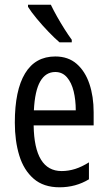

<svg xmlns="http://www.w3.org/2000/svg" viewBox="-20 -786 458 816"><path d="M215 -546Q270 -546 306 -514.5Q342 -483 360 -429.5Q378 -376 378 -309V-253H123Q126 -59 242 -59Q271 -59 299.5 -68Q328 -77 358 -96V-24Q302 10 233 10Q165 10 123 -26.5Q81 -63 62 -125Q43 -187 43 -265Q43 -402 86.5 -474Q130 -546 215 -546ZM215 -480Q174 -480 151 -440Q128 -400 124 -317H302Q302 -361 293 -398Q284 -435 264.5 -457.5Q245 -480 215 -480ZM196 -766Q207 -743 222.5 -715.5Q238 -688 254.5 -662Q271 -636 285 -617V-606H233Q213 -623 186.5 -650.5Q160 -678 136 -707Q112 -736 99 -757V-766Z"/></svg>

Font: Noto Sans Khmer UI ExtraCondensed
Style: Regular
Weight: 400
Width: 2
Designer: Danh Hong and the Monotype Design Team
Foundry: Monotype Imaging Inc.
Version: Version 2.002; ttfautohint (v1.8.4.7-5d5b)